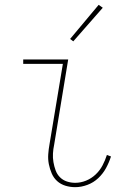

<svg xmlns="http://www.w3.org/2000/svg" viewBox="-20 -766 540 794"><path d="M291 8Q270 8 250.5 2Q231 -4 216.5 -17Q202 -30 194 -48.5Q186 -67 182 -87Q178 -107 179.5 -128Q181 -149 185 -171L240 -502H76V-520H262L204 -168Q200 -149 199 -131Q198 -113 201 -95.5Q204 -78 210 -61.5Q216 -45 228 -33Q240 -21 256.5 -15.5Q273 -10 291 -10Q314 -10 336 -19Q358 -28 375.5 -44.5Q393 -61 404 -82Q415 -103 422 -125L439 -119Q431 -94 418.5 -71Q406 -48 386.5 -29.5Q367 -11 341.5 -1.5Q316 8 291 8ZM283 -595 270 -605 388 -746 405 -734Z"/></svg>

Font: Iosevka Curly Slab Thin
Style: Italic
Weight: 100
Italic angle: -9°
Monospace: yes
Designer: Belleve Invis
Foundry: Belleve Invis
Version: Version 22.1.2; ttfautohint (v1.8.4)